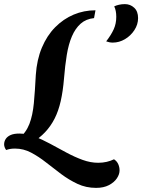

<svg xmlns="http://www.w3.org/2000/svg" viewBox="-66 -733 691 933"><path d="M90 -40 25 -59Q61 -89 77 -131Q93 -173 98.5 -231.5Q104 -290 108 -369Q113 -443 137.5 -501.5Q162 -560 202 -600.5Q242 -641 292 -662Q342 -683 398 -683L391 -645Q352 -641 326 -618Q300 -595 283.5 -556.5Q267 -518 258.5 -466Q250 -414 245 -351Q240 -290 229 -241.5Q218 -193 199 -156Q180 -119 153 -90.5Q126 -62 90 -40ZM401 180Q352 180 310.5 160.5Q269 141 231.5 113Q194 85 158 56.5Q122 28 85 8.5Q48 -11 7 -11Q-8 -11 -18 -9Q-28 -7 -36 -4Q-40 -9 -43 -16.5Q-46 -24 -46 -31Q-46 -46 -38 -58Q-30 -70 -14 -77Q2 -84 28 -84Q63 -84 100.5 -70Q138 -56 177.5 -34.5Q217 -13 257 8.5Q297 30 335.5 44Q374 58 411 58Q433 58 452.5 53.5Q472 49 488 41Q502 50 508.5 64.5Q515 79 515 95Q515 114 502 133.5Q489 153 463.5 166.5Q438 180 401 180ZM482 -526Q474 -526 466 -527.5Q458 -529 450 -532Q474 -563 486.5 -590.5Q499 -618 499 -651Q499 -682 489 -702Q499 -707 512.5 -710Q526 -713 541 -713Q567 -713 586 -695.5Q605 -678 605 -645Q605 -614 587 -586.5Q569 -559 541 -542.5Q513 -526 482 -526Z"/></svg>

Font: Sansita Swashed Light Medium
Style: Regular
Weight: 500
Version: Version 1.003